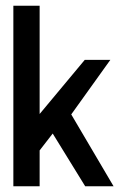

<svg xmlns="http://www.w3.org/2000/svg" viewBox="-20 -647 415 667"><path d="M374.5 0H275.9L163.1 -183.1L117.7 -124.5V0H26.4V-627H117.7V-251L274.4 -439H363.3L227.5 -249.5Z"/></svg>

Font: Keraleeyam
Style: Regular
Weight: 400
Designer: Hussain K. H.
Foundry: Swathanthra Malayalam Computing(SMC) http://smc.org.in
Version: Version 3.0.0+20221109